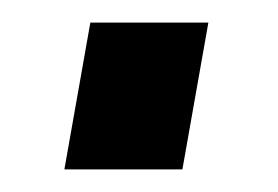

<svg xmlns="http://www.w3.org/2000/svg" viewBox="-20 -363 246 170"><path d="M37 -213 60 -343H164.5L141.5 -213Z"/></svg>

Font: Cabin Condensed Medium
Style: Italic
Weight: 500
Width: 3
Italic angle: -10°
Designer: Pablo Impallari
Foundry: Pablo Impallari. http://www.impallari.com Igino Marini. http://www.ikern.com
Version: Version 3.001; ttfautohint (v1.8.3)